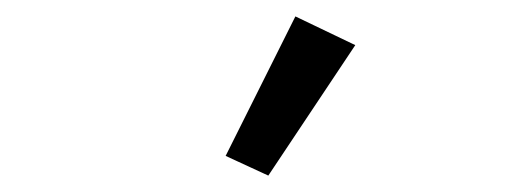

<svg xmlns="http://www.w3.org/2000/svg" viewBox="-20 -799 640 234"><path d="M307 -585 255 -609 340 -779 413 -744Z"/></svg>

Font: PlemolJP35 Console
Style: Regular
Weight: 400
Version: v2.0.3; ttfautohint (v1.8.4.7-5d5b-dirty) -l 6 -r 45 -G 200 